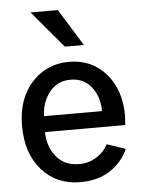

<svg xmlns="http://www.w3.org/2000/svg" viewBox="-57 -868 689 931"><g transform="rotate(-5 287.5 -402.5)"><path d="M38.1 -278.3Q38.1 -409.2 109.9 -488.8Q181.6 -568.4 292 -568.4Q402.3 -568.4 471.2 -489.3Q540 -410.2 540 -285.2Q540 -283.2 537.1 -239.3H146.5Q146.5 -169.9 186.5 -120.1Q226.6 -70.3 297.9 -70.3Q345.7 -70.3 382.8 -93.8Q419.9 -117.2 439.5 -154.3L529.3 -124Q502.9 -62.5 443.8 -22.5Q384.8 17.6 296.9 17.6Q181.6 17.6 109.9 -63Q38.1 -143.6 38.1 -278.3ZM148.4 -316.4H430.7Q430.7 -385.7 393.6 -433.6Q356.4 -481.4 292 -481.4Q226.6 -481.4 188.5 -432.6Q150.4 -383.8 148.4 -316.4ZM127 -823.2H259.8L371.1 -643.6H278.3Z"/></g></svg>

Font: Gothic A1 SemiBold
Style: Regular
Weight: 600
Version: Version 2.50